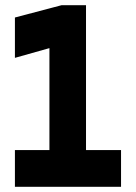

<svg xmlns="http://www.w3.org/2000/svg" viewBox="-20 -720 524 740"><path d="M37.5 0V-141.5H170.5V-534.5L37.5 -497V-652.5L217.5 -700H311.5V-141.5H446.5V0ZM108 -71H375H241.5V-630.5L101 -591L241.5 -630.5V-71H108Z"/></svg>

Font: Tourney Black
Style: Regular
Weight: 900
Version: Version 1.015